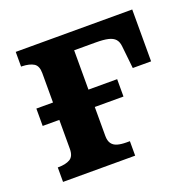

<svg xmlns="http://www.w3.org/2000/svg" viewBox="-101 -643 757 748"><g transform="rotate(-20 277.5 -269.5)"><path d="M38 -232V-304H373V-232ZM107 -112V-426Q107 -456 90 -466.5Q73 -477 42 -478H38V-539H254V-112Q254 -92 262 -80.5Q270 -69 285.5 -64.5Q301 -60 323 -60H337V0H38V-60H41Q71 -60 89 -70.5Q107 -81 107 -112ZM198 -467V-539H521V-324H445L435 -418Q433 -437 423.5 -447.5Q414 -458 395 -462.5Q376 -467 343 -467Z"/></g></svg>

Font: Roboto Serif SemiBold
Style: Regular
Weight: 600
Designer: Greg Gazdowicz
Foundry: Commercial Type
Version: Version 1.008